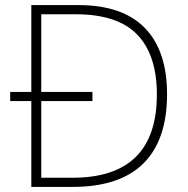

<svg xmlns="http://www.w3.org/2000/svg" viewBox="-20 -734 740 754"><path d="M288 -714Q461 -714 548.5 -624.5Q636 -535 636 -364Q636 -184 543 -92Q450 0 265 0H103V-337H20V-373H103V-714ZM277 -678H142V-373H343V-337H142V-36H265Q596 -36 596 -363Q596 -518 519 -598Q442 -678 277 -678Z"/></svg>

Font: Noto Sans Khmer UI ExtraLight
Style: Regular
Weight: 200
Designer: Danh Hong and the Monotype Design Team
Foundry: Monotype Imaging Inc.
Version: Version 2.002; ttfautohint (v1.8.4.7-5d5b)